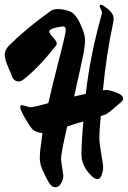

<svg xmlns="http://www.w3.org/2000/svg" viewBox="-30 -788 537 806"><path d="M96 -338Q114 -338 173 -355Q184 -406 208 -500Q246 -645 246 -661Q246 -677 236 -677Q224 -677 200.5 -671Q177 -665 177 -655Q177 -648 192.5 -631Q208 -614 208 -607.5Q208 -601 207 -599Q129 -500 68 -454Q58 -446 48 -446Q26 -446 17 -476Q15 -483 7 -500Q-10 -538 -10 -557.5Q-10 -577 6 -595Q76 -665 180 -740Q192 -750 213 -750Q234 -750 260 -741.5Q286 -733 306.5 -689Q327 -645 327 -620.5Q327 -596 319 -555.5Q311 -515 281 -383L330 -394Q349 -558 396 -724Q398 -730 398 -735.5Q398 -741 393 -750Q388 -759 388 -763.5Q388 -768 393.5 -768Q399 -768 406 -763Q447 -736 447 -711Q447 -699 444 -687Q417 -563 402 -409Q408 -410 419 -410Q430 -410 458.5 -399.5Q487 -389 487 -373Q487 -367 480 -361Q473 -355 447 -332.5Q421 -310 412 -307Q403 -304 393 -301Q387 -235 387 -210.5Q387 -186 395 -142.5Q403 -99 403 -85.5Q403 -72 397 -54Q391 -36 378 -36Q370 -36 357 -47Q312 -89 312 -139.5Q312 -190 320 -278Q289 -270 252 -257Q226 -144 226 -118L236 -50Q236 -34 226 -18Q216 -2 203.5 -2Q191 -2 183 -11Q175 -20 165.5 -39Q156 -58 156 -59Q137 -94 137 -123Q137 -152 148 -229Q116 -233 103 -249Q90 -265 72.5 -296.5Q55 -328 55 -337.5Q55 -347 62 -347Z"/></svg>

Font: Zhi Mang Xing
Style: Regular
Weight: 400
Designer: ZhongQi
Foundry: ZhongQi
Version: Version 2.001